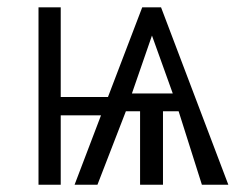

<svg xmlns="http://www.w3.org/2000/svg" viewBox="-20 -508 685 528"><path d="M85.9 0V-487.8H147V-241.2H276.9L371.1 -487.8H422.9L607.9 0H535.2L471.2 -202.1H428.2V0H365.2V-202.1H326.2L248 0H185.1L257.8 -190.9H147V0ZM342.8 -251H455.1L397.9 -410.2Z"/></svg>

Font: HK Grotesk Light
Style: Regular
Weight: 300
Designer: Alfredo Marco Pradil and Stefan Peev
Foundry: Hanken Design Co.
Version: Version 1.045;PS 001.045;hotconv 1.0.88;makeotf.lib2.5.64775